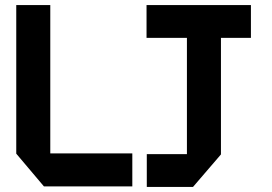

<svg xmlns="http://www.w3.org/2000/svg" viewBox="-20 -734 1070 756"><path d="M153 0 44 -129V-130H501V0ZM44 -130V-714H178V-130ZM716 -127V-585L824 -714H850V-127ZM558 2V-127H850V-126L740 2ZM557 -585V-714H824L716 -585ZM850 -585V-714H968V-585Z"/></svg>

Font: Foldit SemiBold
Style: Regular
Weight: 600
Version: Version 1.003